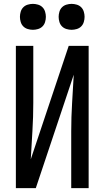

<svg xmlns="http://www.w3.org/2000/svg" viewBox="-20 -972 540 992"><path d="M62 0V-735H152V-441Q152 -368 147.5 -295Q143 -222 139 -149L335 -735H438V0H348V-294Q348 -367 352.5 -440Q357 -513 361 -586L165 0ZM350 -818Q337 -818 323.5 -822Q310 -826 300.5 -835.5Q291 -845 287 -858.5Q283 -872 283 -885Q283 -898 287 -911.5Q291 -925 300.5 -934.5Q310 -944 323.5 -948Q337 -952 350 -952Q363 -952 376.5 -948Q390 -944 399.5 -934.5Q409 -925 413 -911.5Q417 -898 417 -885Q417 -872 413 -858.5Q409 -845 399.5 -835.5Q390 -826 376.5 -822Q363 -818 350 -818ZM150 -818Q137 -818 123.5 -822Q110 -826 100.5 -835.5Q91 -845 87 -858.5Q83 -872 83 -885Q83 -898 87 -911.5Q91 -925 100.5 -934.5Q110 -944 123.5 -948Q137 -952 150 -952Q163 -952 176.5 -948Q190 -944 199.5 -934.5Q209 -925 213 -911.5Q217 -898 217 -885Q217 -872 213 -858.5Q209 -845 199.5 -835.5Q190 -826 176.5 -822Q163 -818 150 -818Z"/></svg>

Font: Iosevka Fixed Medium
Style: Regular
Weight: 500
Monospace: yes
Designer: Belleve Invis
Foundry: Belleve Invis
Version: Version 32.3.0